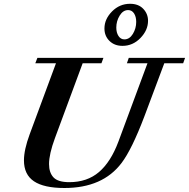

<svg xmlns="http://www.w3.org/2000/svg" viewBox="-20 -964 982 998"><path d="M616.7 -725.6Q575.2 -725.6 549.1 -751.2Q522.9 -776.9 522.9 -815.9Q522.9 -864.7 562.3 -904.5Q601.6 -944.3 656.2 -944.3Q699.7 -944.3 724.6 -918.2Q749.5 -892.1 749.5 -856Q749.5 -807.1 710 -766.4Q670.4 -725.6 616.7 -725.6ZM626.5 -759.3Q653.3 -759.3 670.7 -787.8Q688 -816.4 688 -850.1Q688 -877 676.8 -894.3Q665.5 -911.6 646 -911.6Q619.6 -911.6 602.1 -883.1Q584.5 -854.5 584.5 -820.8Q584.5 -794.4 595.9 -776.9Q607.4 -759.3 626.5 -759.3ZM314.9 13.2Q208.5 13.2 156.5 -21.7Q104.5 -56.6 104.5 -130.4Q104.5 -185.5 134.3 -266.1L271 -635.3H163.6L174.3 -663.1H517.6L507.3 -635.3H409.7L265.6 -246.1Q234.9 -163.1 234.9 -111.3Q234.9 -66.4 258.3 -41.7Q281.7 -17.1 340.3 -17.1Q433.1 -17.1 494.6 -69.8Q556.2 -122.6 595.7 -228.5L746.6 -635.3H639.6L649.4 -663.1H941.9L932.1 -635.3H834L731 -360.4Q665.5 -187.5 611.8 -116.7Q513.7 13.2 314.9 13.2Z"/></svg>

Font: Elstob 14pt
Style: Bold Italic
Weight: 700
Italic angle: -20°
Designer: Peter S. Baker
Version: Version 1.015